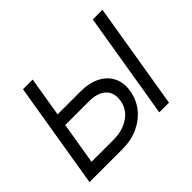

<svg xmlns="http://www.w3.org/2000/svg" viewBox="-117 -706 890 890"><g transform="rotate(-45 328.0 -261.0)"><path d="M131.3 -326.7H290Q348.1 -326.7 388.2 -306.4Q428.2 -286.1 446.3 -249.5Q464.4 -212.9 456.5 -164.6Q448.2 -116.2 418.7 -79.1Q389.2 -42 343.3 -21Q297.4 0 239.3 0H24.4L110.8 -522.5H174.3L97.7 -60.1H242.2Q302.2 -60.1 343.5 -88.4Q384.8 -116.7 392.6 -164.1Q400.9 -211.4 373 -239Q345.2 -266.6 285.2 -266.6H121.1ZM481.9 0 568.4 -522.5H631.8L545.4 0Z"/></g></svg>

Font: Inter 28pt Light
Style: Italic
Weight: 300
Italic angle: -9.3988°
Designer: Rasmus Andersson
Foundry: rsms
Version: Version 4.001;git-66647c0bb